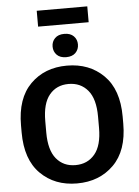

<svg xmlns="http://www.w3.org/2000/svg" viewBox="-68 -1135 871 1201"><g transform="rotate(-5 367.5 -534.0)"><path d="M48.6 -333.3Q48.6 -163.3 137.6 -74.5Q226.6 14.4 366.9 14.4Q507.1 14.4 596.9 -74.5Q686.8 -163.3 686.8 -333.3V-377.7Q686.8 -547.6 596.9 -636.5Q507.1 -725.3 366.9 -725.3Q226.6 -725.3 137.6 -636.5Q48.6 -547.6 48.6 -377.7ZM202.1 -319.6V-391.1Q202.1 -502 246.8 -556Q291.5 -610.1 366.9 -610.1Q442.6 -610.1 488 -556Q533.4 -502 533.4 -391.1V-319.6Q533.4 -209 488 -154.8Q442.6 -100.6 366.9 -100.6Q291.5 -100.6 246.8 -154.8Q202.1 -209 202.1 -319.6ZM288.3 -851.6Q288.3 -820.6 308.8 -799.4Q329.3 -778.3 367.7 -778.3Q406.2 -778.3 426.9 -799.4Q447.5 -820.6 447.5 -851.6Q447.5 -882.6 426.9 -903.6Q406.2 -924.6 367.9 -924.6Q329.6 -924.6 309 -903.6Q288.3 -882.6 288.3 -851.6ZM209 -983.9H526.4V-1083.5H209Z"/></g></svg>

Font: Roboto Flex
Style: Regular
Weight: 400
Designer: Berlow after Robertson
Foundry: Google
Version: Version 3.200;gftools[0.9.32]